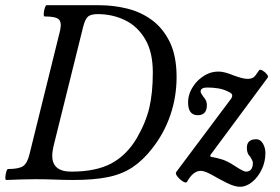

<svg xmlns="http://www.w3.org/2000/svg" viewBox="-22 -686 1073 735"><path d="M2 3Q-2 3 -1.5 -7.5Q-1 -18 2 -28.5Q5 -39 9 -39Q51 -39 67 -50.5Q83 -62 91 -96L208 -569Q215 -601 203 -612Q191 -623 149 -623Q145 -623 145.5 -634Q146 -645 149.5 -655.5Q153 -666 156 -666H358Q413 -666 465.5 -653Q518 -640 560.5 -608.5Q603 -577 628.5 -524Q654 -471 654 -391Q654 -315 630 -245Q606 -175 560 -117Q525 -72 485 -45.5Q445 -19 391 -8Q337 3 257 3Q226 3 189 1.5Q152 0 111 0Q87 0 57.5 1Q28 2 2 3ZM251 -29Q345 -29 403.5 -60Q462 -91 501 -156Q536 -216 549.5 -273Q563 -330 563 -409Q563 -487 533.5 -536.5Q504 -586 456 -609Q408 -632 352 -632Q327 -632 315.5 -623Q304 -614 296 -582L185 -135Q178 -107 178 -90Q178 -29 251 -29ZM896 29Q876 29 846 14Q816 -1 792 -15Q762 -32 747 -32Q717 -32 694 10Q690 16 678 8.5Q666 1 657 -10.5Q648 -22 653 -28L864 -310Q867 -316 867 -320Q867 -327 858 -332Q836 -344 814.5 -347.5Q793 -351 771 -351Q746 -351 746 -335Q746 -330 757 -315Q770 -301 770 -284Q770 -245 735 -245Q698 -245 698 -294Q698 -337 733 -375Q750 -392 770 -402Q790 -412 815 -412Q837 -412 873 -397Q908 -384 926 -384Q946 -384 955 -396L970 -417Q974 -421 983 -416Q992 -411 999 -402.5Q1006 -394 1003 -389L783 -92L784 -86Q808 -82 828.5 -75.5Q849 -69 875 -52Q910 -29 919 -29Q946 -29 946 -63Q946 -68 942.5 -74Q939 -80 936 -86Q930 -91 926.5 -99.5Q923 -108 923 -120Q923 -153 959 -153Q975 -153 984.5 -136.5Q994 -120 994 -100Q994 -67 980 -37.5Q966 -8 943.5 10.5Q921 29 896 29Z"/></svg>

Font: Junicode Two Beta Condensed Medium
Style: Italic
Weight: 500
Width: 3
Italic angle: -9°
Version: Version 1.053; ttfautohint (v1.8.4)